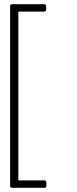

<svg xmlns="http://www.w3.org/2000/svg" viewBox="-20 -782 363 911"><path d="M28 99V-752Q28 -762 38 -762H189Q199 -762 199 -752V-737Q199 -727 189 -727H71Q67 -727 67 -723V70Q67 74 71 74H190Q200 74 200 84V99Q200 109 190 109H38Q28 109 28 99Z"/></svg>

Font: Barlow Semi Condensed ExLight
Style: Regular
Weight: 275
Width: 4
Designer: Jeremy Tribby
Foundry: Tribby Type
Version: Version 1.408